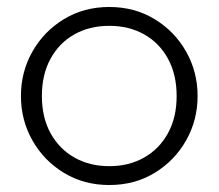

<svg xmlns="http://www.w3.org/2000/svg" viewBox="-20 -515 626 550"><path d="M293 15Q220.5 15 163.2 -19.8Q106 -54.5 73 -112.5Q40 -170.5 40 -240Q40 -309.5 73 -367.5Q106 -425.5 163.2 -460.2Q220.5 -495 293 -495Q365.5 -495 422.8 -460.2Q480 -425.5 513 -367.5Q546 -309.5 546 -240Q546 -170.5 513 -112.5Q480 -54.5 423 -19.8Q366 15 293 15ZM293 -39Q349.5 -39 393 -63.8Q436.5 -88.5 461.2 -133.5Q486 -178.5 486 -240Q486 -301.5 461.2 -346.8Q436.5 -392 393 -416.5Q349.5 -441 293 -441Q236.5 -441 193 -416.5Q149.5 -392 124.8 -346.8Q100 -301.5 100 -240Q100 -178.5 124.8 -133.5Q149.5 -88.5 193 -63.8Q236.5 -39 293 -39Z"/></svg>

Font: Geologica Thin
Style: Regular
Weight: 100
Designer: Sindre Bremnes, Frode Helland
Foundry: Monokrom Skriftforlag AS
Version: Version 1.010; ttfautohint (v1.8.4.7-5d5b);gftools[0.9.28]